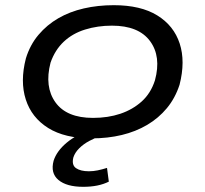

<svg xmlns="http://www.w3.org/2000/svg" viewBox="-20 -525 792 741"><path d="M334 9Q230 9 166 -31Q102 -71 79.5 -141Q57 -211 80 -300Q96 -352 128.5 -390.5Q161 -429 205 -454.5Q249 -480 303.5 -492.5Q358 -505 419 -505Q523 -505 587 -465.5Q651 -426 673.5 -357Q696 -288 673 -198Q656 -146 624 -107.5Q592 -69 548 -43Q504 -17 450 -4Q396 9 334 9ZM339 -70Q397 -70 444.5 -86Q492 -102 527 -133.5Q562 -165 578 -215Q603 -307 559 -366.5Q515 -426 412 -426Q357 -426 308.5 -411Q260 -396 226 -364Q192 -332 175 -283Q151 -190 194 -130Q237 -70 339 -70ZM301 196Q237 196 205.5 169.5Q174 143 187 95Q199 58 237 26Q275 -6 344 -32L368 0Q347 7 324.5 19Q302 31 285.5 47.5Q269 64 263 83Q256 112 273.5 124Q291 136 323 136Q340 136 357 132.5Q374 129 393 123L400 176Q380 186 355.5 191Q331 196 301 196Z"/></svg>

Font: Nunito Sans 7pt Expanded
Style: Italic
Weight: 400
Width: 7
Italic angle: -9°
Designer: Vernon Adams
Foundry: Vernon Adams
Version: Version 3.101;gftools[0.9.27]